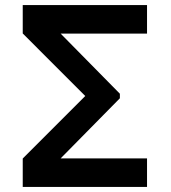

<svg xmlns="http://www.w3.org/2000/svg" viewBox="-20 -740 675 760"><path d="M454.5 -369V-351L220 -113H562V0H70V-112.5L317.5 -360L70 -607.5V-720H562V-607H220Z"/></svg>

Font: Vela Sans Bd
Style: Bold
Weight: 700
Designer: Principal design: Mikhail Sharanda - project Manrope.
Design modification: Ravid Balaliev
Foundry: Mikhail Sharanda
Version: Version 1.001